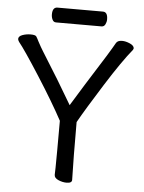

<svg xmlns="http://www.w3.org/2000/svg" viewBox="-58 -898 717 959"><g transform="rotate(5 300.0 -418.5)"><path d="M312 15.1Q292 15.1 271 6.1Q250 -2.9 250 -19Q250 -40 251 -55.2Q252 -107.9 252 -290Q203.6 -379.9 124.3 -503.9Q44.9 -627.9 14.6 -665Q8.8 -673.8 8.8 -679.2Q8.8 -692.9 28.3 -700Q47.9 -707 68.8 -707Q92.8 -707 97.9 -699.5Q103 -691.9 110.8 -675.8Q126 -647 138.7 -627Q226.6 -487.8 293.9 -372.1Q347.7 -460.9 457 -633.8Q484.9 -679.2 497.6 -702.1Q505.9 -714.8 526.9 -714.8Q545.9 -714.8 566.9 -705.3Q587.9 -695.8 587.9 -682.1L585 -674.8Q534.7 -613.8 454.3 -486.3Q374 -358.9 335.9 -291Q335.9 -106.9 338.9 -1Q338.9 15.1 312 15.1ZM418 -777.8H189.9Q177.7 -777.8 171.9 -789.8Q166 -801.8 166 -815.9Q166 -852.1 190.9 -852.1H418.9Q442.9 -852.1 442.9 -814.9Q442.9 -801.8 436.8 -789.8Q430.7 -777.8 418 -777.8Z"/></g></svg>

Font: LXGW WenKai GB Screen
Style: Regular
Weight: 400
Designer: LXGW / Fontworks Inc.
Foundry: LXGW / Fontworks Inc.
Version: Version 1.321;February 19, 2024;FontCreator 14.0.0.2901 64-b